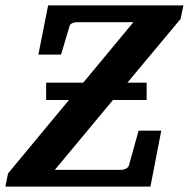

<svg xmlns="http://www.w3.org/2000/svg" viewBox="-41 -691 699 711"><path d="M377.4 -320.8 162.1 -62H408.2Q415.5 -62 424.6 -66.2Q433.6 -70.3 436 -77.1L472.2 -207H556.2L516.1 0H-21L-11.2 -48.8L214.4 -320.8H129.9V-384.8H267.1L453.1 -608.9H245.1Q237.3 -608.9 228.3 -605.7Q219.2 -602.5 216.8 -595.2L185.1 -488.8H101.1L137.2 -670.9H638.2L627.9 -621.1L430.7 -384.8H502V-320.8Z"/></svg>

Font: Charis SIL
Style: Bold Italic
Weight: 700
Italic angle: -11°
Foundry: SIL International
Version: Version 4.112